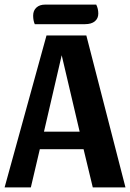

<svg xmlns="http://www.w3.org/2000/svg" viewBox="-21 -814 565 834"><path d="M342 -166H152L113 0H-1L181 -660H354L524 0H382ZM170 -242H325L247 -574ZM406 -755Q406 -734 391 -721.5Q376 -709 348 -709H130Q123 -725 123 -746Q123 -768 137 -781Q151 -794 175 -794H397Q406 -776 406 -755Z"/></svg>

Font: Sansita Medium
Style: Regular
Weight: 500
Designer: Pablo Cosgaya
Foundry: Omnibus-Type
Version: Version 1.006